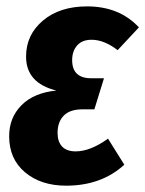

<svg xmlns="http://www.w3.org/2000/svg" viewBox="-20 -568 457 604"><path d="M188 16.1Q108.9 16.1 58.8 -25.9Q8.8 -67.9 8.8 -139.2Q8.8 -197.8 47.4 -236.8Q85.9 -275.9 157.2 -283.2Q62 -306.6 62 -390.1Q62 -458.5 115 -503.2Q168 -547.9 253.9 -547.9Q355.5 -547.9 417 -481.9L350.1 -410.2Q307.6 -442.9 268.1 -442.9Q238.3 -442.9 222.7 -425Q207 -407.2 207 -378.9Q207 -321.8 267.1 -321.8H307.1L276.9 -224.1H240.2Q199.7 -224.1 180.4 -204.1Q161.1 -184.1 161.1 -149.9Q161.1 -122.1 175.5 -106.9Q189.9 -91.8 217.8 -91.8Q264.2 -91.8 319.8 -131.8L371.1 -49.8Q298.8 16.1 188 16.1Z"/></svg>

Font: Fira Sans Compressed
Style: Bold Italic
Weight: 700
Width: 3
Italic angle: -8°
Designer: Carrois Corporate & Edenspiekermann AG
Foundry: Carrois Corporate GbR & Edenspiekermann AG
Version: Version 4.203;PS 004.203;hotconv 1.0.88;makeotf.lib2.5.64775